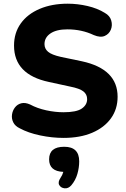

<svg xmlns="http://www.w3.org/2000/svg" viewBox="-20 -736 685 1040"><path d="M324 11Q262 11 197.5 -2.5Q133 -16 87 -41Q62 -53 52 -73Q42 -93 45 -115Q48 -137 61 -154Q74 -171 95 -176.5Q116 -182 143 -170Q182 -149 230.5 -138.5Q279 -128 324 -128Q394 -128 423 -148Q452 -168 452 -199Q452 -225 431.5 -241Q411 -257 360 -267L245 -292Q56 -332 56 -489Q56 -558 92.5 -609Q129 -660 195 -688Q261 -716 347 -716Q400 -716 454 -703.5Q508 -691 548 -666Q575 -651 582.5 -625Q590 -599 580.5 -575.5Q571 -552 547.5 -541.5Q524 -531 488 -546Q423 -577 345 -577Q286 -577 253.5 -555Q221 -533 221 -497Q221 -472 240.5 -455.5Q260 -439 309 -428L424 -404Q617 -362 617 -212Q617 -145 581 -95Q545 -45 479.5 -17Q414 11 324 11ZM366 268Q350 286 330 284Q310 282 301 266.5Q292 251 308 227Q318 213 323 195Q246 192 246 127Q246 59 328 59Q409 59 409 138Q409 172 399 206.5Q389 241 366 268Z"/></svg>

Font: Chiron GoRound TC EB
Style: Regular
Weight: 700
Designer: Ryoko NISHIZUKA 西塚涼子 (kana, bopomofo & ideographs); Paul D. Hunt (Latin, Greek & Cyrillic); Sandoll Communications 산돌커뮤니
Foundry: Adobe
Version: Version 1.000;hotconv 1.1.1;makeotfexe 2.6.0